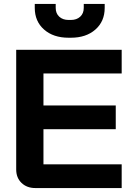

<svg xmlns="http://www.w3.org/2000/svg" viewBox="-20 -952 668 972"><path d="M62 -94V-700H596V-580H200V-418H566V-298H200V-120H596V0H159Q116 0 89 -26Q62 -52 62 -94ZM156 -912V-932H262V-912Q262 -884 280 -867.5Q298 -851 327 -851H339Q368 -851 386 -867.5Q404 -884 404 -912V-932H510V-912Q510 -844 463 -802.5Q416 -761 339 -761H327Q250 -761 203 -802.5Q156 -844 156 -912Z"/></svg>

Font: Stavian Bold
Style: Bold
Weight: 700
Version: Version 1.000; ttfautohint (v1.6)